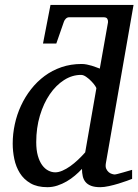

<svg xmlns="http://www.w3.org/2000/svg" viewBox="-20 -757 569 789"><path d="M423.8 -665Q424.8 -671.9 421.4 -679Q418 -686 406.7 -686H263.7Q256.8 -686 251 -680.7Q245.1 -675.3 242.7 -668L211.4 -578.1H156.7L187.5 -736.8H528.8L415 -85.9Q412.6 -71.8 416.7 -63Q420.9 -54.2 427.2 -49.1Q433.6 -43.9 440.7 -42Q447.8 -40 451.2 -40Q454.6 -40 465.1 -42.7Q475.6 -45.4 487.3 -48.8Q499 -52.2 509.3 -55.2L522.9 -59.1V-22Q517.1 -19.5 501.5 -13.9Q485.8 -8.3 466.8 -2.4Q447.8 3.4 427.5 7.8Q407.2 12.2 392.1 12.2Q369.1 12.2 354.5 6.6Q339.8 1 331.5 -9Q323.2 -19 320.1 -32.7Q316.9 -46.4 316.9 -63Q303.7 -48.8 287.8 -35.4Q272 -22 253.9 -11.5Q235.8 -1 215.8 5.6Q195.8 12.2 174.8 12.2Q132.8 12.2 105.2 -3.9Q77.6 -20 61.5 -45.9Q45.4 -71.8 38.8 -103.5Q32.2 -135.3 32.2 -167Q32.2 -206.5 40.8 -246.3Q49.3 -286.1 66.2 -322.5Q83 -358.9 107.4 -390.1Q131.8 -421.4 163.1 -444.6Q194.3 -467.8 232.7 -481Q271 -494.1 314.9 -494.1Q326.2 -494.1 336.9 -491.9Q347.7 -489.7 357.4 -486.8Q367.2 -483.9 375.5 -480.5Q383.8 -477.1 390.1 -475.1ZM376 -394Q376.5 -396 370.4 -405Q364.3 -414.1 354.7 -423.8Q345.2 -433.6 334 -441.4Q322.8 -449.2 313 -449.2Q276.4 -449.2 243.2 -428Q210 -406.7 184.6 -369.6Q159.2 -332.5 144 -282Q128.9 -231.4 128.9 -172.9Q128.9 -140.6 135.5 -117.2Q142.1 -93.8 153.1 -78.6Q164.1 -63.5 178.2 -56.2Q192.4 -48.8 207 -48.8Q220.7 -48.8 236.6 -55.7Q252.4 -62.5 268.6 -74Q284.7 -85.4 300.5 -100.3Q316.4 -115.2 330.1 -130.9Z"/></svg>

Font: Charis SIL APac
Style: Italic
Weight: 400
Italic angle: -11°
Foundry: SIL International
Version: Version 5.000